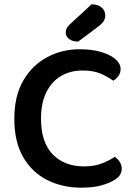

<svg xmlns="http://www.w3.org/2000/svg" viewBox="-20 -850 621 885"><path d="M536 -532Q536 -514 526 -500Q516 -486 502 -478Q477 -496 444 -510.5Q411 -525 361 -525Q304 -525 261 -499.5Q218 -474 193.5 -424.5Q169 -375 169 -303Q169 -194 223 -138.5Q277 -83 367 -83Q414 -83 449 -96.5Q484 -110 509 -127Q522 -119 531.5 -104.5Q541 -90 541 -72Q541 -56 532.5 -43Q524 -30 505 -19Q484 -6 447 4.5Q410 15 354 15Q268 15 198 -20Q128 -55 87 -125.5Q46 -196 46 -303Q46 -408 87.5 -479Q129 -550 197.5 -586.5Q266 -623 347 -623Q405 -623 447.5 -610Q490 -597 513 -576.5Q536 -556 536 -532ZM301 -737 402 -830Q432 -830 448.5 -815.5Q465 -801 465 -780Q465 -764 457.5 -752Q450 -740 431 -726L340 -658Q312 -659 297.5 -671Q283 -683 283 -700Q283 -710 287 -719Q291 -728 301 -737Z"/></svg>

Font: BalooTamma2SemiBold
Style: Regular
Weight: 600
Designer: Divya Kowshik, Shuchita Grover and Ek Type
Foundry: Ek Type
Version: Version 1.700